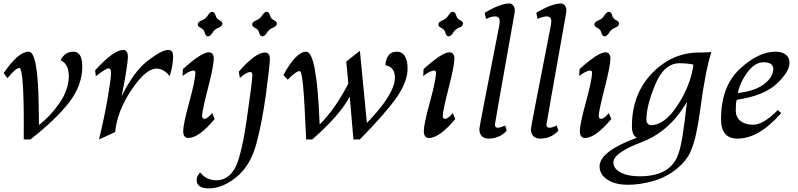

<svg xmlns="http://www.w3.org/2000/svg" viewBox="-20 -775 4519 1087"><path d="M152.3 14.6H114.3L114.7 -65.9Q114.7 -390.1 89.4 -390.1Q68.8 -390.1 22 -332L1 -361.3Q83.5 -482.4 142.6 -482.4Q196.3 -482.4 199.2 -162.6Q199.7 -97.7 200.7 -66.9Q266.6 -118.2 317.1 -191.9Q367.7 -265.6 369.6 -340.8Q369.6 -414.6 322.8 -433.6Q347.2 -482.4 395 -482.4Q445.8 -482.4 445.8 -399.4Q445.8 -292 372.1 -196.3Q298.3 -100.6 152.3 14.6Z M540.5 14.6Q570.3 -107.9 588.9 -215.3Q607.4 -322.8 608.9 -361.8Q608.9 -387.7 594.7 -387.7Q578.6 -387.7 522.5 -343.3L518.6 -377Q623 -492.2 678.2 -492.2Q704.1 -492.2 704.1 -451.2Q701.7 -394.5 668.5 -229.5Q736.3 -369.1 815.9 -430.7Q895.5 -492.2 931.6 -492.2Q946.3 -492.2 952.9 -484.4Q959.5 -476.6 960 -453.6Q959.5 -403.8 940.9 -344.2Q906.7 -386.7 865.2 -386.7Q805.7 -386.7 724.6 -266.6Q643.6 -146.5 631.8 -27.3Z M1045.9 6.3Q1017.1 4.9 1017.1 -32.2Q1017.1 -71.3 1050.3 -192.1Q1083.5 -313 1086.4 -360.4Q1086.4 -375.5 1077.1 -375.5Q1052.7 -375.5 1013.7 -344.7L1015.6 -383.8Q1121.1 -479 1162.6 -479Q1190.4 -477.5 1190.4 -442.4Q1188.5 -396 1157.5 -275.9Q1126.5 -155.8 1124 -120.1Q1124 -103 1137.2 -102.1Q1153.8 -102.1 1181.2 -134.8L1195.3 -101.1Q1105 6.3 1045.9 6.3ZM1157.2 -568.8Q1144 -570.3 1139.2 -589.6Q1134.3 -608.9 1116.9 -616.7Q1099.6 -624.5 1099.6 -636.7Q1099.6 -650.9 1124.5 -660.6Q1145 -668.9 1156.5 -688Q1168 -707 1181.6 -708.5Q1195.3 -707 1200.2 -688Q1205.1 -668.9 1222.2 -660.9Q1239.3 -652.8 1239.3 -641.1Q1239.3 -626.5 1214.8 -617.2Q1194.3 -608.9 1182.9 -589.6Q1171.4 -570.3 1157.2 -568.8Z M1162.6 291.5Q1093.3 291.5 1093.3 243.2Q1093.3 222.2 1113.3 201.2Q1147.9 245.6 1204.6 245.6Q1269 245.6 1307.1 182.4Q1345.2 119.1 1377 -99.1Q1408.7 -317.4 1408.7 -349.1Q1408.7 -367.2 1397 -367.2Q1375.5 -367.2 1337.9 -334L1332 -369.6Q1426.3 -477.5 1480 -477.5Q1507.8 -477.5 1507.8 -441.4Q1507.8 -408.2 1486.6 -248.8Q1465.3 -89.4 1432.1 36.1Q1398.9 161.6 1319.6 226.6Q1240.2 291.5 1162.6 291.5ZM1465.3 -568.8Q1452.1 -570.3 1447.3 -589.6Q1442.4 -608.9 1425 -616.7Q1407.7 -624.5 1407.7 -636.7Q1407.7 -650.9 1432.6 -660.6Q1453.1 -668.9 1464.6 -688Q1476.1 -707 1489.7 -708.5Q1503.4 -707 1508.3 -688Q1513.2 -668.9 1530.3 -660.9Q1547.4 -652.8 1547.4 -641.1Q1547.4 -626.5 1522.9 -617.2Q1502.4 -608.9 1491 -589.6Q1479.5 -570.3 1465.3 -568.8Z M2017.1 14.6H1981L1960 -228Q1903.3 -121.1 1747.6 14.6H1713.4Q1703.6 -211.9 1695.6 -292.2Q1687.5 -372.6 1677.2 -372.6Q1655.8 -372.6 1608.9 -323.7L1584.5 -350.1Q1656.2 -482.4 1713.9 -482.4Q1773.9 -482.4 1789.6 -70.3Q1876 -154.8 1952.1 -301.8L1940.4 -426.8L2017.6 -487.3L2057.1 -79.1Q2215.8 -242.7 2215.8 -335.9Q2215.8 -395.5 2161.6 -405.8Q2168.5 -482.4 2226.1 -482.4Q2256.8 -482.4 2272.2 -456.5Q2287.6 -430.7 2287.6 -387.2Q2287.6 -311.5 2223.9 -221.2Q2160.2 -130.9 2017.1 14.6Z M2408.2 6.3Q2379.4 4.9 2379.4 -32.2Q2379.4 -71.3 2412.6 -192.1Q2445.8 -313 2448.7 -360.4Q2448.7 -375.5 2439.5 -375.5Q2415 -375.5 2376 -344.7L2377.9 -383.8Q2483.4 -479 2524.9 -479Q2552.7 -477.5 2552.7 -442.4Q2550.8 -396 2519.8 -275.9Q2488.8 -155.8 2486.3 -120.1Q2486.3 -103 2499.5 -102.1Q2516.1 -102.1 2543.5 -134.8L2557.6 -101.1Q2467.3 6.3 2408.2 6.3ZM2519.5 -568.8Q2506.3 -570.3 2501.5 -589.6Q2496.6 -608.9 2479.2 -616.7Q2461.9 -624.5 2461.9 -636.7Q2461.9 -650.9 2486.8 -660.6Q2507.3 -668.9 2518.8 -688Q2530.3 -707 2543.9 -708.5Q2557.6 -707 2562.5 -688Q2567.4 -668.9 2584.5 -660.9Q2601.6 -652.8 2601.6 -641.1Q2601.6 -626.5 2577.1 -617.2Q2556.6 -608.9 2545.2 -589.6Q2533.7 -570.3 2519.5 -568.8Z M2743.2 9.8Q2693.8 6.3 2693.8 -45.4Q2693.8 -55.2 2807.6 -636.2Q2809.1 -646 2809.1 -654.3Q2809.1 -682.1 2782.7 -682.1Q2763.7 -682.1 2731.4 -668L2724.1 -702.6Q2813 -755.4 2864.7 -755.4Q2875.5 -755.4 2885 -744.9Q2894.5 -734.4 2894.5 -716.3Q2894.5 -707.5 2892.6 -697.8Q2782.2 -77.6 2781.7 -69.8Q2781.7 -51.8 2798.3 -51.8Q2813 -51.8 2839.8 -64.5L2849.1 -35.6Q2809.1 9.8 2743.2 9.8Z M3035.2 9.8Q2985.8 6.3 2985.8 -45.4Q2985.8 -55.2 3099.6 -636.2Q3101.1 -646 3101.1 -654.3Q3101.1 -682.1 3074.7 -682.1Q3055.7 -682.1 3023.4 -668L3016.1 -702.6Q3105 -755.4 3156.7 -755.4Q3167.5 -755.4 3177 -744.9Q3186.5 -734.4 3186.5 -716.3Q3186.5 -707.5 3184.6 -697.8Q3074.2 -77.6 3073.7 -69.8Q3073.7 -51.8 3090.3 -51.8Q3105 -51.8 3131.8 -64.5L3141.1 -35.6Q3101.1 9.8 3035.2 9.8Z M3291.5 6.3Q3262.7 4.9 3262.7 -32.2Q3262.7 -71.3 3295.9 -192.1Q3329.1 -313 3332 -360.4Q3332 -375.5 3322.8 -375.5Q3298.3 -375.5 3259.3 -344.7L3261.2 -383.8Q3366.7 -479 3408.2 -479Q3436 -477.5 3436 -442.4Q3434.1 -396 3403.1 -275.9Q3372.1 -155.8 3369.6 -120.1Q3369.6 -103 3382.8 -102.1Q3399.4 -102.1 3426.8 -134.8L3440.9 -101.1Q3350.6 6.3 3291.5 6.3ZM3402.8 -568.8Q3389.6 -570.3 3384.8 -589.6Q3379.9 -608.9 3362.5 -616.7Q3345.2 -624.5 3345.2 -636.7Q3345.2 -650.9 3370.1 -660.6Q3390.6 -668.9 3402.1 -688Q3413.6 -707 3427.2 -708.5Q3440.9 -707 3445.8 -688Q3450.7 -668.9 3467.8 -660.9Q3484.9 -652.8 3484.9 -641.1Q3484.9 -626.5 3460.4 -617.2Q3439.9 -608.9 3428.5 -589.6Q3417 -570.3 3402.8 -568.8Z M3665.5 -66.4Q3742.7 -66.4 3816.7 -179.9Q3890.6 -293.5 3905.8 -409.2Q3873 -417 3825.2 -417Q3738.8 -415.5 3689.2 -295.4Q3639.6 -175.3 3639.6 -99.1Q3639.6 -81.5 3647.9 -74Q3656.2 -66.4 3665.5 -66.4ZM3534.7 271Q3462.4 271 3418.5 241.9Q3374.5 212.9 3374.5 167Q3374.5 82.5 3585.9 4.4Q3557.6 -7.8 3557.6 -61Q3557.6 -241.7 3670.9 -359.6Q3784.2 -477.5 3938 -477.5Q3977.1 -477.5 4007.3 -480.5Q3972.2 -368.7 3944.3 -153.8Q3936 -90.8 3922.4 -24.2Q3908.7 42.5 3886 90.6Q3863.3 138.7 3811.5 180.7Q3752.4 228.5 3678.7 249.8Q3605 271 3534.7 271ZM3601.6 223.1Q3781.7 223.1 3822.3 90.8Q3844.2 33.2 3869.1 -198.7Q3772.5 -31.2 3612.5 29.8Q3452.6 90.8 3452.6 144Q3452.6 179.2 3493.2 201.2Q3533.7 223.1 3601.6 223.1Z M4155.8 9.8Q4062 9.8 4062 -100.1Q4062 -285.2 4167.5 -383.8Q4272.9 -482.4 4371.1 -482.4Q4405.8 -482.4 4427.7 -466.3Q4449.7 -450.2 4449.7 -419.9Q4449.7 -368.2 4376.7 -300.3Q4303.7 -232.4 4150.9 -210Q4145.5 -194.3 4145.5 -150.9Q4145.5 -110.8 4172.6 -89.8Q4199.7 -68.8 4243.7 -68.8Q4302.2 -68.8 4383.3 -151.9L4402.8 -134.8Q4275.9 9.8 4155.8 9.8ZM4156.7 -248.5Q4252 -258.3 4304.9 -298.3Q4357.9 -338.4 4357.9 -384.8Q4357.9 -422.4 4301.8 -422.4Q4254.9 -422.4 4213.9 -368.9Q4172.9 -315.4 4156.7 -248.5Z"/></svg>

Font: Kelvinch
Style: Italic
Weight: 400
Italic angle: -10°
Designer: Paul James Miller
Foundry: High-Logic / Made with FontCreator
Version: Version 3.40;July 22, 2017;FontCreator 11.0.0.2388 64-bit